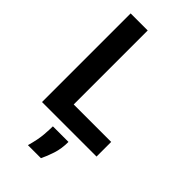

<svg xmlns="http://www.w3.org/2000/svg" viewBox="-267 -729 1011 1011"><g transform="rotate(45 238.5 -223.5)"><path d="M60 0V-660H187V0ZM89 0V-109H466V0ZM168 213Q185 153 188 112.5Q191 72 191 50H307Q307 100 293.5 141.5Q280 183 265 213Z"/></g></svg>

Font: Bricolage Grotesque 60pt SemiBold
Style: Regular
Weight: 600
Version: Version 1.001;gftools[0.9.33.dev8+g029e19f]